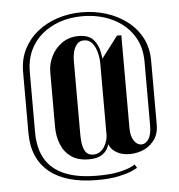

<svg xmlns="http://www.w3.org/2000/svg" viewBox="-50 -614 726 777"><g transform="rotate(-5 313.0 -225.0)"><path d="M478.5 81Q476 82.8 457.4 91.4Q438.8 100 403.2 108Q367.8 116 313.5 116Q252.5 116 204 102.6Q155.5 89.2 121.8 62.2Q88 35.2 70.5 -4.8Q53 -44.8 53 -98V-346Q53 -396.8 73.1 -437.1Q93.2 -477.5 128.5 -506.1Q163.8 -534.8 210.2 -550.2Q256.8 -565.8 310.2 -565.8Q362.8 -565.8 410 -550.8Q457.2 -535.8 494 -507.5Q530.8 -479.2 552 -438.6Q573.2 -398 573.2 -346V-87Q573.2 -47 552.5 -21.2Q531.8 4.5 501.2 14.9Q470.8 25.2 439.8 22Q408.8 18.8 388 0.5Q367.2 -17.8 367.2 -49.5V-358L444.2 -459.2H462V-83Q462 -49 474.6 -30.6Q487.2 -12.2 504.1 -11.9Q521 -11.5 533.6 -29.5Q546.2 -47.5 546.2 -86V-344.2Q546.2 -409.2 514.4 -455.4Q482.5 -501.5 429.2 -525.6Q376 -549.8 310.5 -549.8Q261.5 -549.8 219.5 -535.4Q177.5 -521 146.2 -494.4Q115 -467.8 97.5 -429.8Q80 -391.8 80 -344.2V-99Q80 -32.5 106 11.2Q132 55 184.6 76.8Q237.2 98.5 316.2 98.5Q368.8 98.5 401.8 91.5Q434.8 84.5 451.4 76.5Q468 68.5 470.5 66.5ZM162.5 -112.8V-335.8Q162.5 -369 177.9 -400Q193.2 -431 221.9 -451.1Q250.5 -471.2 289 -471.2Q330 -471.2 349.2 -449.6Q368.5 -428 374.1 -395.1Q379.8 -362.2 379.8 -328.2V-97.8Q379.8 -71 376.4 -47.6Q373 -24.2 363.6 -7Q354.2 10.2 336 19.9Q317.8 29.5 288 29.5Q243.8 29.5 216 9.9Q188.2 -9.8 175.4 -42.4Q162.5 -75 162.5 -112.8ZM261.5 -376V-75.5Q261.5 -45.8 266.2 -26.1Q271 -6.5 281.1 2.8Q291.2 12 306.8 12Q323 12 334.6 3.9Q346.2 -4.2 353.6 -16.8Q361 -29.2 364.1 -41.6Q367.2 -54 367.2 -62.5V-352.2Q367.2 -374.8 361.4 -397.5Q355.5 -420.2 342.9 -436Q330.2 -451.8 309.5 -451.8Q290.8 -451.8 280.2 -438.9Q269.8 -426 265.6 -408.5Q261.5 -391 261.5 -376Z"/></g></svg>

Font: Emberly Black
Style: Regular
Weight: 900
Designer: Rajesh Rajput
Foundry: Rajesh Rajput
Version: Version 1.000